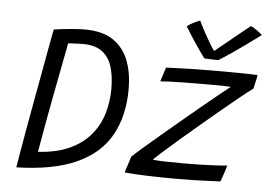

<svg xmlns="http://www.w3.org/2000/svg" viewBox="-53 -823 1262 907"><g transform="rotate(5 578.0 -369.0)"><path d="M55.5 14.5Q59.5 -11 67.5 -57.8Q75.5 -104.5 86 -163.8Q96.5 -223 108.2 -287.2Q120 -351.5 131.2 -413Q142.5 -474.5 151.8 -525.8Q161 -577 167.2 -610Q173.5 -643 175 -649.5Q188 -652 214 -655Q240 -658 269.2 -660.2Q298.5 -662.5 322 -662.5Q406.5 -662.5 457 -627.8Q507.5 -593 529.8 -533.8Q552 -474.5 552 -401Q552 -274 501.8 -182.5Q451.5 -91 342.2 -40.5Q233 10 55.5 14.5ZM151 -67.5Q240.5 -73 301.8 -101.8Q363 -130.5 400.2 -175.8Q437.5 -221 454 -277.2Q470.5 -333.5 470.5 -394.5Q470.5 -453 457 -497.8Q443.5 -542.5 410.2 -568Q377 -593.5 318.5 -593.5Q305.5 -593.5 284 -592.5Q262.5 -591.5 248.5 -590.5Q223.5 -463.5 197.8 -326.8Q172 -190 151 -67.5ZM1021 -3Q978 -1 921.2 0.8Q864.5 2.5 806 2.5Q740 2.5 677 0.5Q614 -1.5 567.5 -6L592 -83Q609 -99.5 644.2 -130Q679.5 -160.5 725 -199Q770.5 -237.5 818.8 -278Q867 -318.5 911 -354.8Q955 -391 987 -417Q1019 -443 1031.5 -452.5Q1023.5 -453.5 1002 -454Q980.5 -454.5 952 -454.5Q923.5 -454.5 894.5 -454.5Q852 -454.5 808.5 -453.8Q765 -453 734 -451.8Q703 -450.5 697.5 -449.5L719 -516.5Q733 -517 769 -518.5Q805 -520 856 -521Q907 -522 966 -522Q1010 -522 1058.5 -521.5Q1107 -521 1153 -519Q1153 -516.5 1150 -502.5Q1147 -488.5 1143.5 -473.5Q1140 -458.5 1139 -453.5Q1118.5 -439 1082.2 -409.8Q1046 -380.5 1001 -343Q956 -305.5 908.5 -265.5Q861 -225.5 817.5 -188Q774 -150.5 741.5 -121.5Q709 -92.5 694.5 -78Q707.5 -75.5 748.2 -74.2Q789 -73 839 -73Q878.5 -73 918.8 -74Q959 -75 993 -76.8Q1027 -78.5 1047.5 -81Q1046 -75 1040.8 -58.2Q1035.5 -41.5 1029.8 -25Q1024 -8.5 1021 -3ZM1101.5 -747Q1117.5 -740 1134.5 -727.2Q1151.5 -714.5 1156.5 -709Q1082.5 -654 1031.8 -619.2Q981 -584.5 962.5 -573.5Q947.5 -573.5 927.5 -574Q907.5 -574.5 895.5 -575.5Q871.5 -608 848 -643.2Q824.5 -678.5 799.5 -719.5Q809.5 -728 827 -737.2Q844.5 -746.5 860.5 -752Q872 -727 887.5 -698.5Q903 -670 917 -646.8Q931 -623.5 938.5 -614.5Q955 -628 983.8 -651.5Q1012.5 -675 1044.2 -700.8Q1076 -726.5 1101.5 -747Z"/></g></svg>

Font: Grandstander Light
Style: Italic
Weight: 300
Italic angle: -15°
Designer: Tyler Finck
Foundry: Etcetera Type Co
Version: Version 1.200; ttfautohint (v1.8.3)